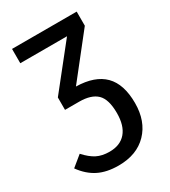

<svg xmlns="http://www.w3.org/2000/svg" viewBox="-174 -775 770 872"><g transform="rotate(-30 210.5 -338.5)"><path d="M393 -197Q393 -102 338 -45Q283 12 187 12Q125 12 81.5 -10Q38 -32 5 -78L60 -123Q89 -91 116.5 -77Q144 -63 183 -63Q239 -63 269 -98Q299 -133 299 -199Q299 -271 269 -300Q239 -329 176 -329H102V-394L277 -614H32V-689H371V-615L198 -396Q296 -394 344.5 -345Q393 -296 393 -197Z"/></g></svg>

Font: Fira Sans Extra Condensed
Style: Regular
Weight: 400
Width: 1
Designer: Carrois Corporate & Edenspiekermann AG
Foundry: Carrois Corporate GbR & Edenspiekermann AG
Version: Version 4.203